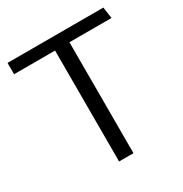

<svg xmlns="http://www.w3.org/2000/svg" viewBox="-160 -802 881 925"><g transform="rotate(-30 281.0 -340.0)"><path d="M543 -680H10V-617H238V0H318V-617H552Z"/></g></svg>

Font: Catamaran
Style: Regular
Weight: 400
Designer: Pria Ravichandran
Version: Version 2.000